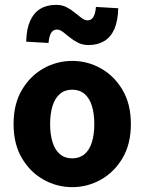

<svg xmlns="http://www.w3.org/2000/svg" viewBox="-20 -759 595 791"><path d="M277.5 12Q214.8 12 159.7 -18.7Q104.6 -49.5 70.2 -107.5Q35.9 -165.6 35.9 -247.9Q35.9 -330.4 70.2 -388.5Q104.6 -446.7 159.7 -477.4Q214.8 -508.1 277.5 -508.1Q340.3 -508.1 395.3 -477.4Q450.3 -446.7 484.8 -388.5Q519.2 -330.4 519.2 -247.9Q519.2 -165.6 484.8 -107.5Q450.3 -49.5 395.3 -18.7Q340.3 12 277.5 12ZM277.5 -106.6Q307.9 -106.6 328.3 -123.9Q348.7 -141.2 358.6 -173.1Q368.5 -205 368.5 -247.9Q368.5 -290.8 358.6 -322.8Q348.7 -354.7 328.3 -372.1Q307.9 -389.5 277.5 -389.5Q247.1 -389.5 226.8 -372.1Q206.5 -354.7 196.5 -322.8Q186.5 -290.8 186.5 -247.9Q186.5 -205 196.5 -173.1Q206.5 -141.2 226.8 -123.9Q247.1 -106.6 277.5 -106.6ZM343.8 -573.4Q320.6 -573.4 301.4 -583.1Q282.2 -592.7 267.1 -605.3Q251.9 -617.9 239.2 -627.5Q226.5 -637.2 214.4 -637.2Q199.6 -637.2 191.1 -624.3Q182.6 -611.5 179.8 -582L87.9 -587.3Q89 -639.4 104 -672.7Q118.9 -706.1 145.9 -722.5Q172.8 -739 211.4 -739Q235.5 -739 254.2 -729.3Q272.8 -719.7 288 -707.1Q303.2 -694.5 316 -684.9Q328.8 -675.2 340.9 -675.2Q355.7 -675.2 364.2 -688.2Q372.6 -701.3 375.3 -730.4L467.2 -725.1Q466 -674 451.5 -640.2Q437 -606.5 409.7 -589.9Q382.4 -573.4 343.8 -573.4Z"/></svg>

Font: Source Sans 3 Variable
Style: Regular
Weight: 200
Designer: Paul D. Hunt
Foundry: Adobe Systems Incorporated
Version: Version 3.026